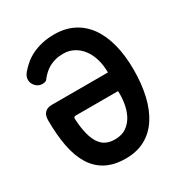

<svg xmlns="http://www.w3.org/2000/svg" viewBox="-175 -867 949 1004"><g transform="rotate(-30 300.0 -365.0)"><path d="M181 -316Q174 -316 170.5 -312.5Q167 -309 168 -301Q171 -248 180.5 -210.5Q190 -173 206 -149.5Q222 -126 244.5 -115.5Q267 -105 296 -105Q340 -105 368 -125.5Q396 -146 411.5 -177.5Q427 -209 432.5 -246Q438 -283 436 -316ZM294 -740Q360 -740 410 -714.5Q460 -689 494 -641.5Q528 -594 545.5 -526Q563 -458 563 -373Q563 -287 546.5 -216.5Q530 -146 497 -95.5Q464 -45 414 -17.5Q364 10 296 10Q227 10 178.5 -15.5Q130 -41 100 -89.5Q70 -138 56.5 -208Q43 -278 43 -367Q43 -396 57.5 -411.5Q72 -427 100 -427H439Q439 -471 428 -508Q417 -545 397 -571.5Q377 -598 348.5 -613.5Q320 -629 286 -629Q259 -629 237.5 -623.5Q216 -618 199 -608.5Q182 -599 169.5 -587.5Q157 -576 147 -564Q139 -552 132 -549Q125 -546 113 -546Q89 -546 73 -563.5Q57 -581 57 -602Q57 -614 62 -624.5Q67 -635 75 -644Q93 -665 114.5 -682.5Q136 -700 162.5 -712.5Q189 -725 222 -732.5Q255 -740 294 -740Z"/></g></svg>

Font: Maple Mono
Style: Bold
Weight: 700
Monospace: yes
Designer: subframe7536
Version: Version 7.200